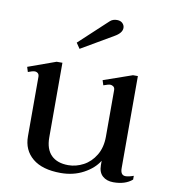

<svg xmlns="http://www.w3.org/2000/svg" viewBox="-80 -772 765 852"><g transform="rotate(10 302.0 -346.0)"><path d="M237 -547 220 -572 335 -679Q336 -680 348 -691Q360 -702 379 -702Q395 -702 404 -693Q413 -684 413 -672Q413 -649 379 -630ZM572 -34V-17Q541 10 487 10Q457 10 438.5 -6.5Q420 -23 420 -55V-75Q398 -39 352.5 -14.5Q307 10 250 10Q167 10 123 -26.5Q79 -63 79 -125V-393Q79 -404 73 -409Q67 -414 59 -414Q49 -414 29 -406L22 -428L147 -473H173V-137Q173 -84 200 -57Q227 -30 277 -30Q312 -30 345 -47.5Q378 -65 399 -100Q420 -135 420 -184V-393Q420 -404 413.5 -409Q407 -414 399 -414Q391 -414 369 -406L362 -428L491 -473H513V-58Q513 -26 536 -26Q550 -26 572 -34Z"/></g></svg>

Font: TavirajRegular
Style: Regular
Weight: 400
Designer: Katatrad Team
Foundry: CadsonDemak
Version: Version 1.000